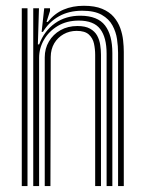

<svg xmlns="http://www.w3.org/2000/svg" viewBox="-20 -628 488 648"><path d="M378.5 0V-450Q378.5 -471.2 375 -495.8Q371.5 -520.2 359.6 -542.1Q347.8 -564 323.4 -577.9Q299 -591.8 257.5 -591.8Q212.5 -591.8 179 -573Q145.5 -554.2 125 -520.5H120.5L129.2 -600H148.8V-591L137 -554H141.2Q164 -582.5 194.4 -595.5Q224.8 -608.5 263 -608.5Q300.2 -608.5 324.8 -598.2Q349.2 -588 363.9 -570.9Q378.5 -553.8 385.9 -533.2Q393.2 -512.8 395.5 -491.9Q397.8 -471 397.8 -453V0ZM53.5 0V-600H72.8V0ZM131 0V-434.5Q131 -464 145.1 -488Q159.2 -512 184.1 -526.1Q209 -540.2 241.2 -540.2Q268 -540.2 284 -531.2Q300 -522.2 307.9 -507.8Q315.8 -493.2 318.2 -476.4Q320.8 -459.5 320.8 -443.8V0H301.2V-442.8Q301.2 -462.2 297.2 -480.8Q293.2 -499.2 279.9 -511.5Q266.5 -523.8 238.8 -523.8Q214.5 -523.8 194.6 -512.6Q174.8 -501.5 163.1 -481.9Q151.5 -462.2 151.2 -436L150.2 0ZM92.2 0V-600H111.5L107.8 -478.2H112.2Q129.5 -524 165.8 -549.6Q202 -575.2 251.8 -575Q309.8 -574.5 334.5 -542.1Q359.2 -509.8 359.2 -449V0H339.8V-446.8Q339.8 -501.8 318.1 -530.1Q296.5 -558.5 245.8 -558.5Q205.2 -558.5 175.1 -540.5Q145 -522.5 128.5 -493.9Q112 -465.2 112 -433.2V0Z"/></svg>

Font: Big Shoulders Inline Text Thin SemiBold
Style: Regular
Weight: 600
Version: Version 2.002